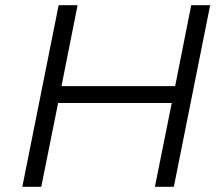

<svg xmlns="http://www.w3.org/2000/svg" viewBox="-20 -720 861 740"><path d="M717 -700H790L650 0H577L642 -323H204L139 0H66L206 -700H279L217 -388H655Z"/></svg>

Font: Montserrat
Style: Italic
Weight: 400
Italic angle: -11.3°
Designer: Julieta Ulanovsky
Foundry: Julieta Ulanovsky
Version: Version 9.000; ttfautohint (v1.8.4.7-5d5b)